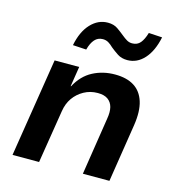

<svg xmlns="http://www.w3.org/2000/svg" viewBox="-110 -841 862 936"><g transform="rotate(15 321.0 -373.0)"><path d="M38 0 117 -498H241L225 -397H227Q258 -455 308.5 -481.5Q359 -508 420 -508Q479 -508 516.5 -484.5Q554 -461 569 -413.5Q584 -366 573 -294L527 0H393L438 -290Q444 -325 438 -348.5Q432 -372 413.5 -385.5Q395 -399 362 -399Q324 -399 292.5 -381.5Q261 -364 241 -335.5Q221 -307 215 -268L172 0ZM252 -589 184 -593Q198 -664 235 -703.5Q272 -743 321 -743Q351 -743 371 -729Q391 -715 408 -701Q420 -691 432.5 -683.5Q445 -676 460 -676Q486 -676 501 -694Q516 -712 526 -746L594 -742Q579 -670 543 -630.5Q507 -591 458 -591Q429 -591 408.5 -604.5Q388 -618 371 -632Q359 -644 346.5 -651.5Q334 -659 318 -659Q293 -659 277 -641Q261 -623 252 -589Z"/></g></svg>

Font: Nunito Sans 8pt
Style: Bold Italic
Weight: 700
Italic angle: -9°
Version: Version 3.101;gftools[0.9.27]